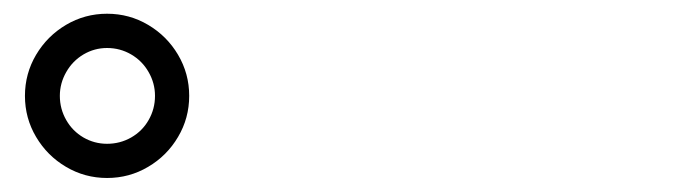

<svg xmlns="http://www.w3.org/2000/svg" viewBox="-20 -838 978 274"><path d="M15.6 -701.2Q15.6 -732.9 31.5 -759.8Q47.4 -786.6 74.2 -802.5Q101.1 -818.4 132.8 -818.4Q164.6 -818.4 191.4 -802.5Q218.3 -786.6 234.1 -759.8Q250 -732.9 250 -701.2Q250 -669.4 234.1 -642.6Q218.3 -615.7 191.4 -599.9Q164.6 -584 132.8 -584Q101.1 -584 74.2 -599.9Q47.4 -615.7 31.5 -642.6Q15.6 -669.4 15.6 -701.2ZM201.2 -701.2Q201.2 -719.2 192.1 -735.1Q183.1 -751 167.2 -760.3Q151.4 -769.5 132.8 -769.5Q114.7 -769.5 99.1 -760.3Q83.5 -751 74.5 -735.1Q65.4 -719.2 65.4 -701.2Q65.4 -682.6 74.5 -666.7Q83.5 -650.9 99.1 -641.8Q114.7 -632.8 132.8 -632.8Q151.4 -632.8 167.2 -641.8Q183.1 -650.9 192.1 -666.7Q201.2 -682.6 201.2 -701.2Z"/></svg>

Font: Pretendard Light
Style: Regular
Weight: 300
Designer: Base glyphs from Inter by Rasmus Andersson; Hangeul glyphs from Noto Sans CJK(Source Han Sans) by Jang Soo-young and Kan
Foundry: Kil Hyung-jin
Version: Version 1.309